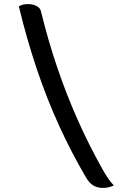

<svg xmlns="http://www.w3.org/2000/svg" viewBox="-20 -781 640 938"><path d="M72 -750Q83 -756 93 -758.5Q103 -761 116 -761Q133 -761 146 -757Q159 -753 168.5 -745Q178 -737 181 -722Q215 -583 260 -450.5Q305 -318 360.5 -193.5Q416 -69 482 48Q496 73 508.5 91Q521 109 536 125Q523 131 510.5 134Q498 137 483 137Q457 137 437.5 126Q418 115 402 89Q330 -33 269 -166.5Q208 -300 159 -446Q110 -592 72 -750Z"/></svg>

Font: Recursive Monospace Casual
Style: Regular
Weight: 400
Version: Version 1.047